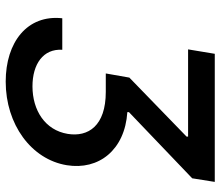

<svg xmlns="http://www.w3.org/2000/svg" viewBox="-70 -697 777 677"><g transform="rotate(90 318.5 -358.5)"><path d="M155.5 -189.6H44.4C30.9 -66.1 128.6 9.9 267.8 9.9C418.7 9.9 541.9 -80.3 562.5 -205.3C581 -318.2 508.9 -410.2 375.4 -419V-424.7L608.7 -647.7L621.4 -727.3H169.7L154.1 -633.2H461.6V-627.8L253.6 -426.1L239 -343H304C424 -343 463.8 -280.9 452.1 -208.8C438.9 -128.6 368.6 -84.5 284.4 -84.5C206.3 -84.5 151.3 -122.2 155.5 -189.6Z"/></g></svg>

Font: Margiela Sans Medium
Style: Italic
Weight: 500
Italic angle: -9.39999°
Designer: Stefan Endress, Andreas Faust
Version: Version 1.100;FEAKit 1.0